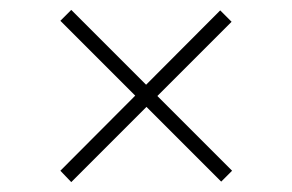

<svg xmlns="http://www.w3.org/2000/svg" viewBox="-20 -423 590 388"><path d="M427 -56 102 -381 124 -403 449 -78ZM124 -55 102 -78 425 -402 448 -379Z"/></svg>

Font: Ysabeau Infant ExtraLight
Style: Italic
Weight: 250
Italic angle: -12°
Designer: Christian Thalmann (Catharsis Fonts)
Version: Version 2.001;gftools[0.9.30]; featfreeze: ss01,ss02,lnum